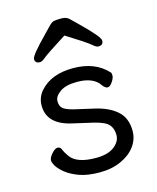

<svg xmlns="http://www.w3.org/2000/svg" viewBox="-112 -803 734 899"><g transform="rotate(-15 255.0 -353.5)"><path d="M123 -553Q99 -553 99 -574Q99 -583 118 -606.5Q137 -630 182 -676Q202 -697 214 -709Q226 -721 237.5 -723Q249 -725 272.5 -725Q296 -725 309 -712Q322 -699 342 -680Q390 -633 410 -609Q430 -585 430 -576Q430 -563 423 -558Q416 -553 406 -553Q396 -553 378 -569Q360 -585 265 -644Q167 -582 150 -567.5Q133 -553 123 -553ZM194 -237Q77 -263 77 -354Q77 -394 103 -424Q158 -486 264 -486Q370 -486 430 -421Q434 -417 434 -405Q434 -393 422 -375Q410 -357 398.5 -357Q387 -357 375 -373Q345 -419 266 -419Q210 -419 182 -398.5Q154 -378 154 -355.5Q154 -333 166 -321Q178 -309 217 -299L313 -277Q380 -262 419 -227.5Q458 -193 458 -130Q458 -90 433.5 -56.5Q409 -23 365 -3Q320 18 260.5 18Q201 18 161.5 3.5Q122 -11 98 -30.5Q74 -50 63.5 -67Q53 -84 53 -96Q53 -108 69 -126.5Q85 -145 97.5 -145Q110 -145 115 -134Q122 -116 137 -95Q168 -52 260 -52Q319 -52 349.5 -76Q380 -100 380 -131Q380 -162 363.5 -181.5Q347 -201 294 -214Z"/></g></svg>

Font: Moon Stars Kai
Style: Bold
Weight: 700
Designer: GuiWonder
Version: Version 1.101